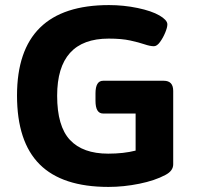

<svg xmlns="http://www.w3.org/2000/svg" viewBox="-20 -728 779 756"><path d="M407 8Q225 8 136 -81Q47 -170 47 -352Q47 -708 409 -708Q467 -708 522 -696.5Q577 -685 608 -667Q622 -659 630.5 -650Q639 -641 639 -632Q639 -620 630.5 -599.5Q622 -579 610 -562.5Q598 -546 586 -546Q571 -546 549 -553.5Q527 -561 493 -568.5Q459 -576 408 -576Q205 -576 205 -351Q205 -231 255.5 -177Q306 -123 406 -123Q467 -123 514 -135V-281H386Q356 -281 356 -331V-360Q356 -410 386 -410H625Q662 -410 662 -370V-81Q662 -55 631 -39Q590 -17 528.5 -4.5Q467 8 407 8Z"/></svg>

Font: Asap Semi Expanded
Style: Bold
Weight: 700
Width: 6
Designer: Pablo Cosgaya
Foundry: Omnibus-Type
Version: Version 3.001; ttfautohint (v1.8.4.7-5d5b)